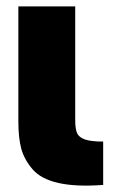

<svg xmlns="http://www.w3.org/2000/svg" viewBox="-20 -575 357 597"><path d="M300.8 -134.8V0Q217.3 6.3 162.4 -5.9Q107.4 -18.1 81.3 -48.6Q55.2 -79.1 46.1 -112.8Q37.1 -146.5 37.1 -196.8V-555.2H213.9V-201.2Q213.9 -173.8 219.7 -160.9Q225.6 -147.9 244.1 -141.4Q262.7 -134.8 300.8 -134.8Z"/></svg>

Font: LT Superior Black
Style: Regular
Weight: 900
Designer: Daniel Lyons
Foundry: LyonsType
Version: Version 2.005